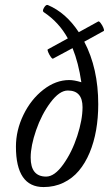

<svg xmlns="http://www.w3.org/2000/svg" viewBox="-20 -737 437 770"><path d="M154.8 13.2Q43.9 13.2 43.9 -148.9Q43.9 -214.4 74 -276.4Q104 -338.4 153.8 -377.2Q203.6 -416 257.8 -416Q277.3 -416 306.2 -407.2Q294.9 -484.9 271 -543.9L192.9 -502Q189.9 -500 183.6 -509Q177.2 -518.1 173.1 -528.1Q168.9 -538.1 171.9 -539.1L252 -583Q216.8 -647.5 155.8 -688Q148.4 -692.4 156.5 -706.1Q164.6 -719.7 171.9 -716.8Q244.6 -686 295.9 -607.9L374 -650.9Q377.4 -652.8 384 -644Q390.6 -635.3 394.8 -625Q398.9 -614.7 396 -612.8L317.9 -569.8Q374 -462.9 374 -318.8Q374 -264.6 365.5 -215.6Q356.9 -166.5 339.4 -124.5Q321.8 -82.5 296.1 -52Q270.5 -21.5 234.4 -4.2Q198.2 13.2 154.8 13.2ZM165 -28.8Q198.7 -28.8 233.6 -77.6Q268.6 -126.5 289.8 -191.7Q311 -256.8 311 -307.1Q311 -374 252 -374Q218.3 -374 182.4 -325.9Q146.5 -277.8 124.8 -214.8Q103 -151.9 103 -105Q103 -28.8 165 -28.8Z"/></svg>

Font: Junicode SmCond
Style: Italic
Weight: 400
Width: 4
Italic angle: -11°
Designer: Peter S. Baker
Version: Version 2.206